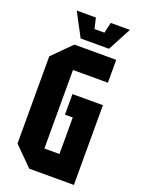

<svg xmlns="http://www.w3.org/2000/svg" viewBox="-162 -946 749 1018"><g transform="rotate(20 212.0 -437.0)"><path d="M34 -104V-596L138 -700H374V-571H177V-128H262V-334H218V-450H390V0H138ZM280 -874H388L318 -742H158L88 -874H196L210 -814H266Z"/></g></svg>

Font: Tektur Condensed SemiBold
Style: Regular
Weight: 600
Width: 3
Designer: Adam Jagosz
Foundry: Adam Jagosz
Version: Version 1.005;gftools[0.9.30]